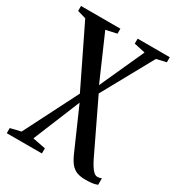

<svg xmlns="http://www.w3.org/2000/svg" viewBox="-182 -634 908 988"><g transform="rotate(30 272.5 -140.5)"><path d="M473 240.5Q445 240.5 424.5 233Q404 225.5 388.2 207Q372.5 188.5 358.5 156.5L251 -88L137 190L214 205L213.5 235.5H5V205L67 190L229 -129L59 -478.5L8.5 -493V-522.5H242.5V-493L178 -478.5L292.5 -216L411.5 -478.5L345 -493V-522.5H536V-492.5L478.5 -479L312.5 -178L457 123Q467 143.5 477.2 160.2Q487.5 177 498.2 187Q509 197 520 197Q526 197 532.8 195.8Q539.5 194.5 545 191.5V230.5Q539 232.5 530.5 235Q522 237.5 508.5 239Q495 240.5 473 240.5Z"/></g></svg>

Font: Merriweather 96pt Medium
Style: Regular
Weight: 500
Version: Version 2.100